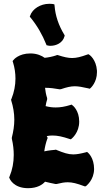

<svg xmlns="http://www.w3.org/2000/svg" viewBox="-20 -982 530 1006"><path d="M395 -345C395 -403 362 -429 360 -430L355 -434L349 -432C320 -423 296 -419 272 -419C254 -419 238 -421 219 -426C221 -438 223 -449 227 -461V-468C221 -486 218 -504 216 -522C241 -522 266 -519 293 -514L300 -515C330 -525 350 -530 372 -530C391 -530 412 -526 443 -519L450 -517L455 -521C456 -522 488 -551 488 -603V-612C484 -670 450 -694 448 -695L443 -698L437 -696C404 -684 381 -678 358 -678C337 -678 315 -683 284 -693L279 -694L275 -692C254 -685 233 -681 214 -679C199 -690 174 -702 139 -702C78 -702 51 -669 50 -667L46 -662L48 -656C57 -627 61 -598 61 -570C61 -535 54 -499 40 -464L38 -460L39 -455C49 -423 55 -389 55 -355C55 -324 50 -293 42 -261V-255C49 -225 52 -197 52 -170C52 -131 45 -93 30 -57L28 -52L30 -48C30 -46 50 4 127 4C176 4 203 -15 216 -30C234 -26 252 -21 270 -18H277C301 -24 318 -27 335 -27C359 -27 382 -21 420 -7L426 -5L432 -8C433 -10 472 -38 473 -96C473 -155 443 -180 441 -182L436 -186L430 -184C403 -177 382 -173 364 -173C337 -173 314 -181 277 -196L273 -198L269 -197C268 -197 233 -194 212 -189C215 -211 220 -233 228 -255L230 -259L228 -263L225 -269C235 -271 245 -272 255 -272C282 -272 308 -266 344 -254L351 -252L356 -256C357 -257 395 -287 395 -345ZM317 -800C287 -849 270 -900 266 -951L265 -959L257 -961C250 -962 244 -962 237 -962C193 -962 150 -936 138 -900L136 -894L140 -890C175 -847 202 -800 222 -750L224 -745L229 -744C234 -742 240 -742 245 -742C274 -742 309 -757 318 -792L319 -796Z"/></svg>

Font: Hanalei Fill
Style: Regular
Weight: 400
Designer: Astigmatic (AOETI)
Foundry: Astigmatic (AOETI)
Version: Version 1.000